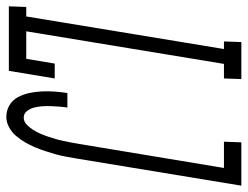

<svg xmlns="http://www.w3.org/2000/svg" viewBox="-142 -667 783 607"><g transform="rotate(90 249.5 -363.5)"><path d="M-34 0 -32 -55H-2L101 -680H77L79 -735H196L194 -680H148L45 -55H132L147 -145H194L170 0ZM316 8Q295 8 278.5 -2Q262 -12 253 -29Q244 -46 240 -65Q236 -84 235 -104Q234 -124 235.5 -144.5Q237 -165 240 -185H286Q284 -172 283 -158.5Q282 -145 281.5 -131.5Q281 -118 282 -105Q283 -92 286 -80Q289 -68 297 -57.5Q305 -47 318 -47Q330 -47 340 -56.5Q350 -66 357 -77.5Q364 -89 369 -100.5Q374 -112 378 -124Q382 -136 385.5 -148Q389 -160 391.5 -172.5Q394 -185 396.5 -197Q399 -209 401 -222L477 -680H394L396 -735H533L447 -213Q444 -196 441 -179.5Q438 -163 433.5 -147Q429 -131 423.5 -114.5Q418 -98 411.5 -82.5Q405 -67 396 -51.5Q387 -36 375.5 -22.5Q364 -9 348 -0.5Q332 8 316 8Z"/></g></svg>

Font: Iosevka Curly Slab LtObl
Style: Regular
Weight: 300
Italic angle: -9°
Monospace: yes
Designer: Belleve Invis
Foundry: Belleve Invis
Version: Version 11.0.0; ttfautohint (v1.8.3)